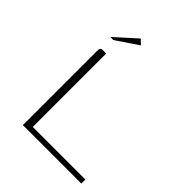

<svg xmlns="http://www.w3.org/2000/svg" viewBox="-177 -707 806 806"><g transform="rotate(45 226.5 -303.5)"><path d="M130 -460V-24H442V0H95V-437Q95 -445 95.5 -449.5Q96 -454 99.5 -457Q103 -460 109 -460ZM93 -521 188 -607 209 -587 111 -521Z"/></g></svg>

Font: Genos ExtraLight
Style: Regular
Weight: 250
Designer: Robert E. Leuschke
Foundry: Robert E. Leuschke
Version: Version 1.010